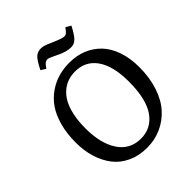

<svg xmlns="http://www.w3.org/2000/svg" viewBox="-249 -1053 1214 1214"><g transform="rotate(-45 358.5 -446.0)"><path d="M464.8 -774.9Q426.3 -774.9 376 -798.8Q371.1 -801.3 362.8 -805.2Q354.5 -809.1 349.6 -811.3Q344.7 -813.5 338.1 -816.7Q331.5 -819.8 327.1 -821.5Q322.8 -823.2 318.1 -825Q313.5 -826.7 310.1 -827.4Q306.6 -828.1 304.2 -828.1Q292.5 -828.1 283.2 -820.8Q273.9 -813.5 257.8 -790L225.1 -810.1Q252.9 -866.7 272.9 -886.2Q293 -905.8 323.2 -905.8Q327.6 -905.8 332.5 -905.3Q337.4 -904.8 341.3 -904.1Q345.2 -903.3 351.3 -901.4Q357.4 -899.4 360.8 -898.4Q364.3 -897.5 372.1 -894.3Q379.9 -891.1 383.1 -889.6Q386.2 -888.2 396.2 -883.8Q406.2 -879.4 410.2 -877.9Q464.8 -854 482.9 -854Q495.1 -854 504.4 -861.8Q513.7 -869.6 528.8 -891.1L563 -871.1Q534.7 -816.4 513.9 -795.7Q493.2 -774.9 464.8 -774.9ZM59.1 -328.1Q59.1 -410.2 77.6 -476.3Q96.2 -542.5 127.2 -586.4Q158.2 -630.4 201.2 -659.7Q244.1 -689 290.5 -701.9Q336.9 -714.8 388.2 -714.8Q452.1 -714.8 505.4 -693.1Q558.6 -671.4 597.9 -630.4Q637.2 -589.4 659.2 -525.6Q681.2 -461.9 681.2 -381.8Q681.2 -288.1 656 -212.2Q630.9 -136.2 586.4 -87.2Q542 -38.1 483.2 -12Q424.3 14.2 356 14.2Q283.7 14.2 226.3 -12.5Q168.9 -39.1 132.8 -85.9Q96.7 -132.8 77.9 -194.3Q59.1 -255.9 59.1 -328.1ZM166 -349.1Q166 -212.9 219 -133.5Q272 -54.2 369.1 -54.2Q461.9 -54.2 515.9 -130.9Q569.8 -207.5 569.8 -363.8Q569.8 -502 518.6 -575.9Q467.3 -649.9 374 -649.9Q339.4 -649.9 309.1 -639.6Q278.8 -629.4 252.2 -606.4Q225.6 -583.5 206.8 -549.3Q188 -515.1 177 -463.9Q166 -412.6 166 -349.1Z"/></g></svg>

Font: Literata Book Medium
Style: Italic
Weight: 500
Italic angle: -3°
Designer: Latin by Veronika Burian and Jose Scaglione. Greek by Irene Vlachou. Cyrillic by Vera Evstafieva
Foundry: TypeTogether
Version: Version 1.003;PS 001.003;hotconv 1.0.88;makeotf.lib2.5.64775